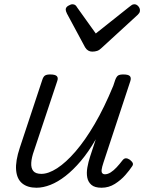

<svg xmlns="http://www.w3.org/2000/svg" viewBox="-20 -864 685 900"><path d="M151 16Q109 16 84 -4.5Q59 -25 55.5 -67Q52 -109 73 -172L178 -489Q183 -505 191 -510Q199 -515 215 -515Q239 -515 246.5 -507Q254 -499 248 -483L140 -159Q128 -126 126.5 -101Q125 -76 136 -62.5Q147 -49 174 -49Q207 -49 248 -75.5Q289 -102 334 -154Q379 -206 424 -283Q469 -360 511 -462L520 -489Q526 -505 533.5 -510Q541 -515 558 -515Q581 -515 588.5 -507.5Q596 -500 591 -484L465 -102Q458 -81 456.5 -69Q455 -57 459.5 -52Q464 -47 471 -47Q485 -47 499 -56Q513 -65 526.5 -79.5Q540 -94 553 -111Q561 -122 570 -122Q579 -122 589 -115Q600 -106 602.5 -99Q605 -92 599 -84Q588 -67 567.5 -43.5Q547 -20 518.5 -2Q490 16 456 16Q424 16 408.5 2.5Q393 -11 389 -32Q385 -53 389.5 -79Q394 -105 403 -132L429 -211Q395 -152 359 -109.5Q323 -67 287 -39Q251 -11 216.5 2.5Q182 16 151 16ZM610 -844Q620 -844 628 -835Q636 -826 636 -816Q636 -808 633 -803.5Q630 -799 626 -795L457 -640Q446 -629 435.5 -625.5Q425 -622 412 -622Q402 -622 393.5 -627Q385 -632 379 -642L294 -800Q291 -806 289.5 -811Q288 -816 288 -819Q288 -830 300 -837Q312 -844 319 -844Q328 -844 333 -840Q338 -836 341 -830L429 -707L585 -831Q592 -836 597 -840Q602 -844 610 -844Z"/></svg>

Font: Playwrite US Trad Light
Style: Regular
Weight: 300
Designer: Veronika Burian, José Scaglione
Foundry: TypeTogether
Version: Version 1.003